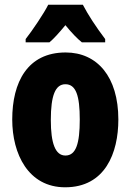

<svg xmlns="http://www.w3.org/2000/svg" viewBox="-20 -786 556 816"><path d="M332 -766H185C168 -731 116 -654 89 -620V-606H190C207 -620 230 -645 258 -679C285 -646 308 -622 328 -606H427V-620C387 -673 355 -722 332 -766ZM483 -278C483 -460 393 -563 259 -563C97 -563 32 -437 32 -278C32 -132 100 10 257 10C427 10 483 -136 483 -278ZM196 -276C196 -380 215 -428 258 -428C303 -428 319 -379 319 -278C319 -176 303 -125 258 -125C215 -125 196 -177 196 -276Z"/></svg>

Font: Noto Sans Oriya ExtCond Blk
Style: Regular
Weight: 900
Width: 2
Designer: Amélie Bonet and Sol Matas
Foundry: Google LLC
Version: Version 2.006